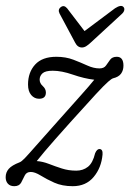

<svg xmlns="http://www.w3.org/2000/svg" viewBox="-26 -633 449 661"><path d="M327 -101Q323 -55.5 296.5 -23.8Q270 8 224.5 8Q188 8 160.8 -4.2Q133.5 -16.5 113.8 -28.8Q94 -41 80 -41Q65 -41 59.2 -28.8Q53.5 -16.5 46.8 -4.2Q40 8 23 8Q9 8 1.2 -0.5Q-6.5 -9 -6.5 -23Q-6.5 -39.5 4.2 -51.8Q15 -64 41 -74Q48 -76.5 59.2 -88.2Q70.5 -100 96.8 -130Q123 -160 174.5 -217.5Q223.5 -272.5 253.2 -305.8Q283 -339 298.5 -358.5Q264 -362.5 225 -376Q186 -389.5 155.5 -389.5Q130 -389.5 120.2 -380.5Q110.5 -371.5 110.5 -359Q110.5 -346.5 121 -337Q132 -327 132 -314.5Q132 -293 108.5 -293Q92.5 -293 81.5 -305.8Q70.5 -318.5 70.5 -342Q70.5 -384 95 -410.8Q119.5 -437.5 168 -437.5Q200.5 -437.5 226.5 -427.5Q252.5 -417.5 274.5 -407.5Q296.5 -397.5 316.5 -397.5Q332 -397.5 339 -407.5Q346 -417.5 353.2 -427.5Q360.5 -437.5 376 -437.5Q399 -437.5 399 -407Q399 -391 390.8 -379.5Q382.5 -368 363.5 -363.5Q358 -362 345.8 -351.2Q333.5 -340.5 304 -308.8Q274.5 -277 217 -213Q185 -177.5 164 -153.5Q143 -129.5 128.2 -112.2Q113.5 -95 100.5 -78.5Q121 -77 142.2 -68.8Q163.5 -60.5 186.8 -53Q210 -45.5 236.5 -45.5Q260 -45.5 276.8 -58.8Q293.5 -72 301.5 -105.5Q308 -120.5 317 -120Q328.5 -119 327 -101ZM286.5 -486.5Q278 -478.5 270.8 -474Q263.5 -469.5 256 -469.5Q241 -469.5 232.5 -486.5L179 -586.5Q172 -600.5 184 -609Q194.5 -616.5 205 -604.5L265 -526L370 -604.5Q391 -618 399 -609Q403 -605 401.8 -598.2Q400.5 -591.5 394 -585.5Z"/></svg>

Font: Fraunces 144pt SuperSoft Light
Style: Italic
Weight: 300
Italic angle: -16°
Version: Version 1.000;[b76b70a41]